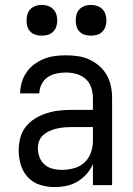

<svg xmlns="http://www.w3.org/2000/svg" viewBox="-20 -753 540 781"><path d="M202 8Q172 8 143 -1Q114 -10 93.5 -32Q73 -54 64.5 -83Q56 -112 56 -141Q56 -167 62.5 -192Q69 -217 84.5 -237Q100 -257 122 -270.5Q144 -284 168.5 -292Q193 -300 218 -303Q243 -306 269 -306H358V-355Q358 -376 351 -397Q344 -418 328 -432Q312 -446 291 -452Q270 -458 249 -458Q229 -458 209.5 -454Q190 -450 174 -439Q158 -428 149 -410Q140 -392 140 -373H62Q62 -396 68.5 -418Q75 -440 88 -459Q101 -478 119.5 -491.5Q138 -505 159 -513.5Q180 -522 203 -525Q226 -528 249 -528Q273 -528 297 -524.5Q321 -521 343 -511Q365 -501 383.5 -485Q402 -469 414 -448Q426 -427 431 -403Q436 -379 436 -355V0H358V-86Q349 -64 332.5 -45.5Q316 -27 295 -14.5Q274 -2 250 3Q226 8 202 8ZM232 -62Q256 -62 280.5 -68.5Q305 -75 323 -91.5Q341 -108 349.5 -131.5Q358 -155 358 -180V-236H269Q254 -236 238.5 -234.5Q223 -233 208.5 -229.5Q194 -226 180 -219.5Q166 -213 155 -203Q144 -193 139 -178.5Q134 -164 134 -149Q134 -131 141 -113Q148 -95 162 -83Q176 -71 194.5 -66.5Q213 -62 232 -62ZM350 -608Q337 -608 325 -611.5Q313 -615 304 -624Q295 -633 291.5 -645Q288 -657 288 -670Q288 -683 291.5 -695Q295 -707 304 -716Q313 -725 325 -729Q337 -733 350 -733Q363 -733 375 -729Q387 -725 396 -716Q405 -707 409 -695Q413 -683 413 -670Q413 -657 409 -645Q405 -633 396 -624Q387 -615 375 -611.5Q363 -608 350 -608ZM150 -608Q137 -608 125 -611.5Q113 -615 104 -624Q95 -633 91.5 -645Q88 -657 88 -670Q88 -683 91.5 -695Q95 -707 104 -716Q113 -725 125 -729Q137 -733 150 -733Q163 -733 175 -729Q187 -725 196 -716Q205 -707 209 -695Q213 -683 213 -670Q213 -657 209 -645Q205 -633 196 -624Q187 -615 175 -611.5Q163 -608 150 -608Z"/></svg>

Font: Iosevka www.saffi
Style: Regular
Weight: 400
Monospace: yes
Designer: Belleve Invis
Foundry: Belleve Invis
Version: Version 22.0.2; ttfautohint (v1.8.3)